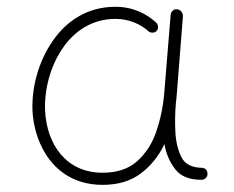

<svg xmlns="http://www.w3.org/2000/svg" viewBox="-20 -526 679 557"><path d="M277.3 -24.9C172.4 -24.9 115.7 -106.4 110.8 -205.1C108.4 -265.6 125 -331.1 160.2 -383.8C195.3 -436.5 248 -471.2 314.9 -471.2C356.4 -471.2 388.2 -454.6 408.2 -437.5C414.1 -430.2 426.8 -429.2 433.1 -435.1C440.4 -440.9 439.9 -453.6 433.6 -460C406.2 -485.4 366.7 -506.3 314.5 -506.3C235.8 -506.3 174.3 -467.3 133.3 -407.7C91.8 -348.1 71.8 -273.9 74.2 -205.6C76.2 -167 85.4 -131.3 101.6 -98.6C134.3 -32.7 193.8 10.3 277.8 10.3C322.8 10.3 359.9 -1 389.2 -23.4C418 -45.4 440.9 -73.7 457 -107.9C461.9 -80.1 472.2 -55.7 488.3 -35.2C503.9 -14.6 529.3 -4.4 564.5 -4.4C574.2 -4.4 582.5 -12.2 582 -22C581.5 -32.2 576.7 -37.6 566.9 -39.1C536.1 -39.6 515.6 -50.3 505.9 -70.8C496.1 -90.8 490.2 -115.2 488.8 -143.1C487.3 -170.9 487.8 -198.7 490.2 -227.1C491.2 -234.9 492.2 -242.7 492.7 -251L510.7 -479C511.2 -488.8 503.4 -498.5 494.1 -499C484.4 -500.5 476.6 -493.2 475.1 -483.9L456.5 -255.9C453.1 -216.3 445.3 -178.7 433.1 -143.6C420.9 -107.9 401.9 -79.6 377 -57.6C352.1 -35.6 318.8 -24.9 277.3 -24.9Z"/></svg>

Font: Mikhak ExtraLight
Style: Regular
Weight: 200
Designer: Amin Abedi
Version: Version 3.2